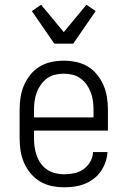

<svg xmlns="http://www.w3.org/2000/svg" viewBox="-20 -785 540 813"><path d="M251 8Q225 8 198.5 2.5Q172 -3 149.5 -16.5Q127 -30 109.5 -51Q92 -72 81.5 -96.5Q71 -121 67 -147Q63 -173 63 -200V-320Q63 -346 67 -372.5Q71 -399 81.5 -423.5Q92 -448 109 -469Q126 -490 148.5 -503.5Q171 -517 197.5 -522.5Q224 -528 250 -528Q276 -528 302.5 -522.5Q329 -517 351.5 -503.5Q374 -490 391 -469Q408 -448 418.5 -423.5Q429 -399 433 -372.5Q437 -346 437 -320V-232H124V-200Q124 -181 126.5 -162.5Q129 -144 135.5 -126Q142 -108 153 -92.5Q164 -77 180 -66.5Q196 -56 214.5 -51.5Q233 -47 251 -47Q273 -47 294.5 -51.5Q316 -56 333.5 -68.5Q351 -81 362 -100Q373 -119 374 -141H435Q434 -119 426.5 -98Q419 -77 406.5 -59Q394 -41 376 -27.5Q358 -14 337.5 -6Q317 2 295 5Q273 8 251 8ZM376 -288V-320Q376 -339 373.5 -357.5Q371 -376 364.5 -393.5Q358 -411 347 -426.5Q336 -442 321 -453Q306 -464 287.5 -468.5Q269 -473 250 -473Q231 -473 212.5 -468.5Q194 -464 179 -453Q164 -442 153 -426.5Q142 -411 135.5 -393.5Q129 -376 126.5 -357.5Q124 -339 124 -320V-288ZM210 -600 115 -738 154 -765 250 -649 346 -765 385 -738 290 -600Z"/></svg>

Font: Iosevka Curly Slab Light
Style: Regular
Weight: 300
Monospace: yes
Designer: Belleve Invis
Foundry: Belleve Invis
Version: Version 22.1.2; ttfautohint (v1.8.4)